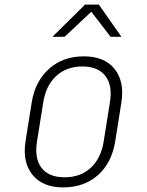

<svg xmlns="http://www.w3.org/2000/svg" viewBox="-20 -805 640 835"><path d="M254 10Q166 10 121.5 -44.5Q77 -99 91 -190L118 -360Q133 -452 193.5 -506Q254 -560 345 -560Q434 -560 478 -505.5Q522 -451 508 -360L481 -190Q466 -97 406 -43.5Q346 10 254 10ZM261 -34Q330 -34 374.5 -75Q419 -116 431 -190L458 -360Q470 -434 438 -475Q406 -516 338 -516Q270 -516 225 -475Q180 -434 168 -360L141 -190Q129 -116 160.5 -75Q192 -34 261 -34ZM208 -645 350 -785H410L508 -645H461L377 -754L261 -645Z"/></svg>

Font: JetBrains Mono NL Thin
Style: Italic
Weight: 100
Italic angle: -9°
Monospace: yes
Designer: Philipp Nurullin, Konstantin Bulenkov
Foundry: JetBrains
Version: Version 2.305; ttfautohint (v1.8.4.7-5d5b)